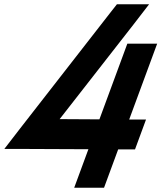

<svg xmlns="http://www.w3.org/2000/svg" viewBox="-36 -830 757 901"><path d="M478.9 -767 512.7 -810H663.7L588.9 -713L243.9 -271L430.5 -269.9L535.7 -555L561.5 -625H701.5L675.7 -555L570.2 -269.1L579.2 -269H649.2L597.6 -129H527.6L518.6 -129L478 -19L452.2 51H312.2L338 -19L378.8 -129.7L88.3 -131H18.3H-15.7L59.1 -228Z"/></svg>

Font: Nordica Plus
Style: NordicaClassicRgObl
Weight: 500
Version: Version 1.01